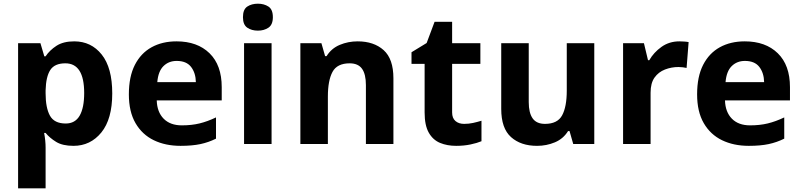

<svg xmlns="http://www.w3.org/2000/svg" viewBox="-20 -780 4342 1040"><path d="M382 -556Q474 -556 531 -484.5Q588 -413 588 -274Q588 -135 529 -62.5Q470 10 378 10Q319 10 284 -11.5Q249 -33 227 -60H219Q227 -18 227 20V240H78V-546H199L220 -475H227Q249 -508 286 -532Q323 -556 382 -556ZM334 -437Q276 -437 252.5 -401Q229 -365 227 -291V-275Q227 -196 250.5 -153.5Q274 -111 336 -111Q387 -111 411.5 -153.5Q436 -196 436 -276Q436 -437 334 -437Z M936 -556Q1049 -556 1115 -491.5Q1181 -427 1181 -308V-236H829Q831 -173 866.5 -137Q902 -101 965 -101Q1018 -101 1061 -111.5Q1104 -122 1150 -144V-29Q1110 -9 1065.5 0.5Q1021 10 958 10Q876 10 813 -20.5Q750 -51 714 -113Q678 -175 678 -269Q678 -365 710.5 -428.5Q743 -492 801 -524Q859 -556 936 -556ZM937 -450Q894 -450 865.5 -422Q837 -394 832 -335H1041Q1040 -385 1015 -417.5Q990 -450 937 -450Z M1377 -760Q1410 -760 1434 -744.5Q1458 -729 1458 -687Q1458 -646 1434 -630Q1410 -614 1377 -614Q1343 -614 1319.5 -630Q1296 -646 1296 -687Q1296 -729 1319.5 -744.5Q1343 -760 1377 -760ZM1451 -546V0H1302V-546Z M1917 -556Q2005 -556 2058 -508.5Q2111 -461 2111 -356V0H1962V-319Q1962 -378 1941 -407.5Q1920 -437 1874 -437Q1806 -437 1781 -390.5Q1756 -344 1756 -257V0H1607V-546H1721L1741 -476H1749Q1775 -518 1820.5 -537Q1866 -556 1917 -556Z M2494 -109Q2519 -109 2542 -114Q2565 -119 2588 -126V-15Q2564 -5 2528.5 2.5Q2493 10 2451 10Q2402 10 2363.5 -6Q2325 -22 2302.5 -61.5Q2280 -101 2280 -171V-434H2209V-497L2291 -547L2334 -662H2429V-546H2582V-434H2429V-171Q2429 -140 2447 -124.5Q2465 -109 2494 -109Z M3199 -546V0H3085L3065 -70H3057Q3031 -28 2985.5 -9Q2940 10 2889 10Q2801 10 2748 -37.5Q2695 -85 2695 -190V-546H2844V-227Q2844 -169 2865 -139Q2886 -109 2932 -109Q3000 -109 3025 -155.5Q3050 -202 3050 -289V-546Z M3660 -556Q3671 -556 3686 -555Q3701 -554 3710 -552L3699 -412Q3692 -414 3678.5 -415.5Q3665 -417 3655 -417Q3617 -417 3582 -403.5Q3547 -390 3525.5 -360Q3504 -330 3504 -278V0H3355V-546H3468L3490 -454H3497Q3521 -496 3563 -526Q3605 -556 3660 -556Z M4014 -556Q4127 -556 4193 -491.5Q4259 -427 4259 -308V-236H3907Q3909 -173 3944.5 -137Q3980 -101 4043 -101Q4096 -101 4139 -111.5Q4182 -122 4228 -144V-29Q4188 -9 4143.5 0.5Q4099 10 4036 10Q3954 10 3891 -20.5Q3828 -51 3792 -113Q3756 -175 3756 -269Q3756 -365 3788.5 -428.5Q3821 -492 3879 -524Q3937 -556 4014 -556ZM4015 -450Q3972 -450 3943.5 -422Q3915 -394 3910 -335H4119Q4118 -385 4093 -417.5Q4068 -450 4015 -450Z"/></svg>

Font: Noto Sans Medefaidrin
Style: Bold
Weight: 700
Designer: Dalton Maag Ltd
Foundry: Dalton Maag Ltd
Version: Version 1.002; ttfautohint (v1.8.4.7-5d5b)